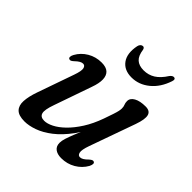

<svg xmlns="http://www.w3.org/2000/svg" viewBox="-183 -807 953 953"><g transform="rotate(45 294.0 -330.0)"><path d="M516.5 -91.5Q522 -88.5 521.8 -81Q521.5 -73.5 516 -62Q497.5 -29 463.8 -9.2Q430 10.5 389 10.5Q361.5 10.5 345.5 -1.8Q329.5 -14 329.5 -38Q329.5 -52.5 335.5 -71.2Q341.5 -90 352 -116.2Q362.5 -142.5 377.8 -179Q393 -215.5 411.5 -266L413.5 -245Q384.5 -173 348.2 -124Q312 -75 273.5 -45.2Q235 -15.5 198.2 -2.5Q161.5 10.5 131.5 10.5Q90 10.5 72.5 -7.5Q55 -25.5 56.8 -58.2Q58.5 -91 74.5 -136.5L141.5 -327.5Q155.5 -367 151.8 -382.8Q148 -398.5 134.5 -398.5Q126.5 -398.5 117 -393.2Q107.5 -388 94 -375Q86 -367.5 80.5 -365.5Q75 -363.5 70 -366Q64.5 -368.5 64.5 -376.2Q64.5 -384 70.5 -395Q88.5 -428 122 -447.8Q155.5 -467.5 196 -467.5Q227.5 -467.5 243 -453.5Q258.5 -439.5 259.5 -412.8Q260.5 -386 246.5 -347.5L178 -151Q160 -101 165.8 -81Q171.5 -61 198.5 -61Q219 -61 245.8 -74.5Q272.5 -88 300.5 -115.2Q328.5 -142.5 354.5 -183.2Q380.5 -224 400 -278.5Q411 -309.5 417.2 -328.5Q423.5 -347.5 425.8 -358.5Q428 -369.5 428 -377Q428 -390.5 424 -399.2Q420 -408 420 -421Q420 -442 442.8 -454.8Q465.5 -467.5 504.5 -467.5Q536 -467.5 542.2 -444.2Q548.5 -421 531 -371.5L445 -130Q431 -90.5 434.8 -74.5Q438.5 -58.5 451.5 -58.5Q460 -58.5 469.2 -63.8Q478.5 -69 492 -82.5Q500.5 -90 506 -92Q511.5 -94 516.5 -91.5ZM370 -587Q403.5 -587 430.2 -603.8Q457 -620.5 480.5 -657.5Q490.5 -670 500 -670Q507.5 -670 509.8 -664.5Q512 -659 508.5 -649Q488.5 -588.5 446.2 -554Q404 -519.5 352.5 -519.5Q301 -519.5 276 -554Q251 -588.5 263 -649Q265 -659 270.8 -664.5Q276.5 -670 283.5 -670Q293 -670 296 -657.5Q301 -620 319.2 -603.5Q337.5 -587 370 -587Z"/></g></svg>

Font: Fraunces
Style: Italic
Weight: 400
Italic angle: -16°
Version: Version 1.000;[b76b70a41]